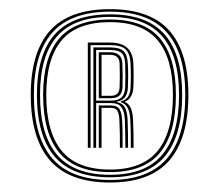

<svg xmlns="http://www.w3.org/2000/svg" viewBox="-20 -892 474 415"><path d="M217.8 -497.5Q129.8 -497.5 88.1 -545.2Q46.5 -593 46.5 -687Q46.5 -779.2 88.1 -825.8Q129.8 -872.2 217.8 -872.2Q304.8 -872.2 346 -825.8Q387.2 -779.2 387.2 -687Q387.2 -593 346 -545.2Q304.8 -497.5 217.8 -497.5ZM217.8 -503Q301.2 -503 340.9 -549.4Q380.5 -595.8 380.5 -687Q380.5 -776.5 340.9 -821.6Q301.2 -866.8 217.8 -866.8Q133.2 -866.8 93.2 -821.6Q53.2 -776.5 53.2 -687Q53.2 -595.8 93.2 -549.4Q133.2 -503 217.8 -503ZM217.8 -508.8Q136.5 -508.8 98.1 -553.6Q59.8 -598.5 59.8 -687Q59.8 -773.8 98.1 -817.4Q136.5 -861 217.8 -861Q298 -861 335.9 -817.4Q373.8 -773.8 373.8 -687Q373.8 -598.5 335.9 -553.6Q298 -508.8 217.8 -508.8ZM217.8 -514.2Q294.8 -514.2 330.9 -557.8Q367 -601.2 367 -687Q367 -771 330.9 -813.2Q294.8 -855.5 217.8 -855.5Q139.8 -855.5 103.1 -813.2Q66.5 -771 66.5 -687Q66.5 -601.2 103.1 -557.8Q139.8 -514.2 217.8 -514.2ZM217.8 -520Q143 -520 108.1 -562Q73.2 -604 73.2 -687Q73.2 -768 108.1 -808.9Q143 -849.8 217.8 -849.8Q291.5 -849.8 325.9 -808.9Q360.2 -768 360.2 -687Q360.2 -604 325.9 -562Q291.5 -520 217.8 -520ZM217.8 -525.5Q288 -525.5 320.9 -566.1Q353.8 -606.8 353.8 -687Q353.8 -765.2 320.9 -804.8Q288 -844.2 217.8 -844.2Q146.5 -844.2 113.2 -804.8Q80 -765.2 80 -687Q80 -606.8 113.2 -566.1Q146.5 -525.5 217.8 -525.5ZM169.8 -572.5V-800H218Q266.5 -800 268.2 -755Q268.8 -743.5 268.8 -728.4Q268.8 -713.2 268.2 -703.2Q267.8 -692 263.2 -683.9Q258.8 -675.8 250.2 -672.5V-671.2Q266 -665.5 267.5 -634Q268.2 -617.8 268.5 -604.4Q268.8 -591 268.8 -572.5H262.8Q262.8 -591 262.6 -604.4Q262.5 -617.8 261.5 -634Q260 -666 241.2 -671V-672.8Q252.5 -676 257.1 -683.6Q261.8 -691.2 262.2 -703.2Q262.8 -713.2 262.8 -728.8Q262.8 -744.2 262.2 -755Q261 -776.8 251.2 -785.6Q241.5 -794.5 218 -794.5H175.8V-572.5ZM193.5 -572.5V-664H220Q233 -664 238 -656.4Q243 -648.8 243.8 -633.8Q244.8 -618 244.9 -604.5Q245 -591 245 -572.5H239.2Q239.2 -591 239 -604.6Q238.8 -618.2 238 -633.8Q237.2 -645.8 233.8 -652.2Q230.2 -658.8 220.2 -658.8H199.5V-572.5ZM181.8 -572.5V-789.5H218Q238.5 -789.5 246.9 -781.6Q255.2 -773.8 256.2 -755Q257 -744 257 -728.6Q257 -713.2 256.5 -703.2Q256 -690 250.4 -682.2Q244.8 -674.5 232.5 -672.2V-671.2Q245 -669 249.9 -660Q254.8 -651 255.8 -634Q256.5 -617.8 256.6 -604.4Q256.8 -591 256.8 -572.5H251Q250.8 -591 250.6 -604.5Q250.5 -618 249.8 -633.8Q248.8 -651.8 242.2 -660.5Q235.8 -669.2 220 -669.2H187.8V-572.5ZM187.8 -674.5H220.2Q235.5 -674.5 242.8 -681.6Q250 -688.8 250.5 -703.2Q251 -713.2 251 -728.6Q251 -744 250.5 -755Q249.8 -770.8 242.8 -777.4Q235.8 -784 218 -784H187.8ZM193.5 -679.8V-779H218Q243.5 -779 244.5 -755Q245 -743.8 245.1 -728.5Q245.2 -713.2 244.8 -703.2Q244.2 -691.8 238.4 -685.8Q232.5 -679.8 220.2 -679.8ZM199.5 -685H220Q229.8 -685 234 -690Q238.2 -695 238.5 -703.2Q239 -713.2 239 -728.4Q239 -743.5 238.5 -755Q237.8 -773.5 218 -773.5H199.5Z"/></svg>

Font: Big Shoulders Inline Display Thin
Style: Bold
Weight: 700
Version: Version 2.002